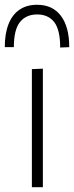

<svg xmlns="http://www.w3.org/2000/svg" viewBox="-34 -784 310 804"><path d="M99.5 0Q99.5 -56 99.5 -107.8Q99.5 -159.5 99.5 -220.5V-270.5Q99.5 -312 99.5 -349Q99.5 -386 99.5 -421.8Q99.5 -457.5 99.5 -494.5L145.5 -496.5Q145.5 -459.5 145.5 -423.5Q145.5 -387.5 145.5 -350Q145.5 -312.5 145.5 -270.5V-220.5Q145.5 -159.5 145.5 -107.8Q145.5 -56 145.5 0ZM218 -585Q218 -659.5 193 -691.5Q168 -723.5 121.5 -723.5Q75 -723.5 49.5 -691.5Q24 -659.5 24 -586.5H-14Q-14 -643.5 1.8 -683.2Q17.5 -723 47.8 -743.5Q78 -764 121.5 -764Q186 -764 221 -717.8Q256 -671.5 256 -586.5Z"/></svg>

Font: Commissioner Thin ExtraLight
Style: Regular
Weight: 250
Version: Version 1.000